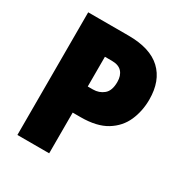

<svg xmlns="http://www.w3.org/2000/svg" viewBox="-166 -841 923 968"><g transform="rotate(30 295.5 -357.0)"><path d="M305 -714Q431 -714 494 -655Q557 -596 557 -487Q557 -420 532 -363Q507 -306 451 -271.5Q395 -237 301 -237H255V0H70V-714ZM296 -562H255V-389H285Q321 -389 347 -410.5Q373 -432 373 -483Q373 -520 354 -541Q335 -562 296 -562Z"/></g></svg>

Font: Noto Sans Myanmar UI SemiCondensed Black
Style: Regular
Weight: 900
Width: 4
Designer: Monotype Design Team
Foundry: Monotype Imaging Inc.
Version: Version 2.103; ttfautohint (v1.8.4.7-5d5b)